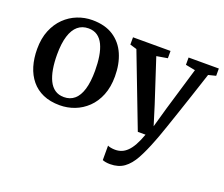

<svg xmlns="http://www.w3.org/2000/svg" viewBox="-131 -764 1415 1214"><g transform="rotate(20 576.5 -157.0)"><path d="M30.5 -275.5Q30.5 -347 52.8 -401Q75 -455 112.8 -491.8Q150.5 -528.5 198.2 -547.2Q246 -566 297.5 -566Q383.5 -566 440 -529Q496.5 -492 524.5 -427.5Q552.5 -363 552.5 -279.5Q552.5 -207.5 530.5 -153Q508.5 -98.5 470.5 -62Q432.5 -25.5 384.8 -7.2Q337 11 285.5 11Q221 11 173.2 -10Q125.5 -31 93.8 -69.5Q62 -108 46.2 -160.5Q30.5 -213 30.5 -275.5ZM293 -46.5Q334.5 -46.5 363.2 -71Q392 -95.5 407 -145.2Q422 -195 422 -270Q422 -322.5 415 -366.2Q408 -410 392.8 -442Q377.5 -474 352.8 -491.2Q328 -508.5 292.5 -508.5Q250.5 -508.5 221.2 -484Q192 -459.5 176.5 -410Q161 -360.5 161 -285Q161 -232 168.5 -188.2Q176 -144.5 191.5 -112.8Q207 -81 232 -63.8Q257 -46.5 293 -46.5ZM712.5 252Q696 252 682.5 249.5Q669 247 661 243.5V146Q667.5 150 682 152.8Q696.5 155.5 711.5 155.5Q734 155.5 754 147.8Q774 140 792.2 122.2Q810.5 104.5 827.2 74.5Q844 44.5 860 0H808L620.5 -489L575 -502.5V-551.5H827.5V-502.5L754 -490L849.5 -198L890 -67.5L927 -198.5L1014 -490L949 -502.5V-551.5H1152.5V-502.5L1102.5 -490Q1075.5 -407 1051.2 -334.2Q1027 -261.5 1006.8 -201.5Q986.5 -141.5 971 -96.2Q955.5 -51 945.2 -22.8Q935 5.5 931 14.5Q901.5 91.5 872.5 144.5Q843.5 197.5 805.8 224.8Q768 252 712.5 252Z"/></g></svg>

Font: Merriweather 28pt SemiBold
Style: Regular
Weight: 600
Version: Version 2.100